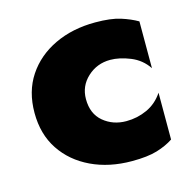

<svg xmlns="http://www.w3.org/2000/svg" viewBox="-78 -551 654 642"><g transform="rotate(-15 249.0 -230.0)"><path d="M208 -230Q208 -179 241 -151.5Q274 -124 320 -124Q358 -124 392 -139.5Q426 -155 448 -188V-26Q424 -10 391 0Q358 10 304 10Q225 10 163 -19.5Q101 -49 65.5 -102.5Q30 -156 30 -230Q30 -304 65.5 -357.5Q101 -411 163 -440.5Q225 -470 304 -470Q358 -470 391 -459.5Q424 -449 448 -435V-273Q426 -306 389 -321Q352 -336 320 -336Q274 -336 241 -305.5Q208 -275 208 -230Z"/></g></svg>

Font: Jost* Heavy
Style: Regular
Weight: 800
Version: Version 3.7